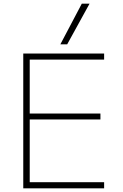

<svg xmlns="http://www.w3.org/2000/svg" viewBox="-20 -1020 665 1040"><path d="M106 0V-730H544V-697H141V-405H524V-373H141V-33H544V0ZM344 -780H307L423 -1000H465Z"/></svg>

Font: M PLUS 1 Thin ExtraLight
Style: Regular
Weight: 250
Version: Version 1.001